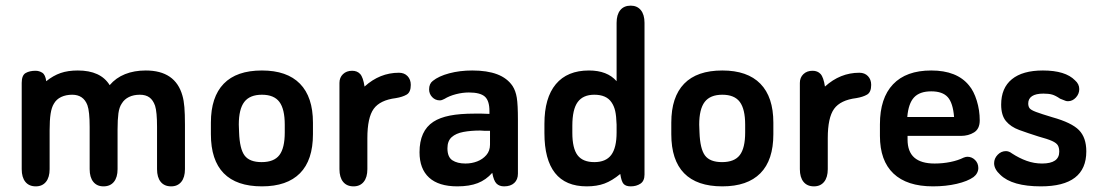

<svg xmlns="http://www.w3.org/2000/svg" viewBox="-20 -651 3902 681"><path d="M144 -363Q141 -386 130 -393Q119 -400 106 -400Q85 -400 71 -392Q57 -384 57 -357V-51Q57 -22 70 -6Q83 10 107 10Q130 10 143 -6Q156 -22 156 -51V-189Q156 -225 159.5 -247.5Q163 -270 171 -283Q180 -299 197 -307Q214 -315 236 -315Q276 -315 290 -278Q294 -267 296 -247.5Q298 -228 298 -201V-51Q298 -22 311 -6Q324 10 347 10Q371 10 384 -6Q397 -22 397 -51V-192Q397 -227 400 -249Q403 -271 412 -284Q421 -299 437.5 -307Q454 -315 476 -315Q497 -315 510 -305.5Q523 -296 530 -276Q537 -254 537 -201V-51Q537 -22 550 -6Q563 10 587 10Q610 10 623 -6Q636 -22 636 -51V-209Q636 -247 634 -271Q632 -295 627 -312Q602 -401 497 -401Q456 -401 423.5 -388Q391 -375 369 -349Q337 -401 256 -401Q221 -401 195 -392Q169 -383 144 -363Z M728 -216V-175Q728 -83 773.5 -36.5Q819 10 909 10Q998 10 1044 -36.5Q1090 -83 1090 -175V-216Q1090 -307 1044 -354Q998 -401 909 -401Q819 -401 773.5 -354Q728 -307 728 -216ZM990 -209V-181Q990 -126 971 -101Q952 -76 908 -76Q865 -76 847.5 -99.5Q830 -123 828 -182L827 -209Q827 -264 846.5 -289.5Q866 -315 909 -315Q952 -315 971 -289.5Q990 -264 990 -209Z M1273 -344Q1268 -377 1257.5 -388.5Q1247 -400 1229 -400Q1209 -400 1196.5 -388Q1184 -376 1184 -357V-51Q1184 -22 1197 -6Q1210 10 1234 10Q1257 10 1270 -6Q1283 -22 1283 -51V-161Q1283 -234 1305.5 -265Q1328 -296 1384 -303Q1408 -307 1422.5 -315.5Q1437 -324 1437 -350Q1437 -369 1425.5 -381Q1414 -393 1395 -393Q1327 -393 1273 -344Z M1716 -247Q1697 -248 1688 -248Q1679 -248 1674 -248Q1669 -248 1663 -248Q1611 -248 1575.5 -241Q1540 -234 1517 -219Q1468 -187 1468 -111Q1468 -52 1502 -21Q1536 10 1602 10Q1645 10 1674.5 -1.5Q1704 -13 1726 -38Q1731 -10 1741 0Q1751 10 1768 10Q1791 10 1804 -2Q1817 -14 1817 -35V-226Q1817 -280 1813 -304.5Q1809 -329 1798 -346Q1779 -374 1743.5 -387.5Q1708 -401 1655 -401Q1611 -401 1573.5 -391Q1536 -381 1515 -364Q1502 -354 1502 -334Q1502 -318 1513 -306.5Q1524 -295 1540 -295Q1547 -295 1556 -300Q1574 -311 1597.5 -317Q1621 -323 1643 -323Q1683 -323 1699.5 -308.5Q1716 -294 1716 -257ZM1718 -187V-138Q1718 -116 1705 -101Q1692 -86 1672.5 -78.5Q1653 -71 1631 -71Q1602 -71 1584.5 -82.5Q1567 -94 1567 -125Q1567 -151 1582 -164.5Q1597 -178 1623.5 -183Q1650 -188 1683 -188Q1691 -187 1700 -187Q1709 -187 1718 -187Z M2167 -363Q2134 -401 2069 -401Q1992 -401 1951.5 -352.5Q1911 -304 1911 -212V-179Q1911 -85 1948.5 -37.5Q1986 10 2061 10Q2097 10 2124 0Q2151 -10 2180 -34Q2184 -7 2192 1.5Q2200 10 2217 10Q2237 10 2251.5 0.5Q2266 -9 2266 -32V-570Q2266 -599 2253 -615Q2240 -631 2217 -631Q2193 -631 2180 -615Q2167 -599 2167 -570ZM2167 -209V-181Q2167 -127 2148 -101.5Q2129 -76 2088 -76Q2047 -76 2028.5 -100.5Q2010 -125 2010 -180V-205Q2010 -263 2029 -289Q2048 -315 2088 -315Q2131 -315 2149 -288Q2158 -275 2162 -257.5Q2166 -240 2167 -209Z M2361 -216V-175Q2361 -83 2406.5 -36.5Q2452 10 2542 10Q2631 10 2677 -36.5Q2723 -83 2723 -175V-216Q2723 -307 2677 -354Q2631 -401 2542 -401Q2452 -401 2406.5 -354Q2361 -307 2361 -216ZM2623 -209V-181Q2623 -126 2604 -101Q2585 -76 2541 -76Q2498 -76 2480.5 -99.5Q2463 -123 2461 -182L2460 -209Q2460 -264 2479.5 -289.5Q2499 -315 2542 -315Q2585 -315 2604 -289.5Q2623 -264 2623 -209Z M2906 -344Q2901 -377 2890.5 -388.5Q2880 -400 2862 -400Q2842 -400 2829.5 -388Q2817 -376 2817 -357V-51Q2817 -22 2830 -6Q2843 10 2867 10Q2890 10 2903 -6Q2916 -22 2916 -51V-161Q2916 -234 2938.5 -265Q2961 -296 3017 -303Q3041 -307 3055.5 -315.5Q3070 -324 3070 -350Q3070 -369 3058.5 -381Q3047 -393 3028 -393Q2960 -393 2906 -344Z M3199 -169H3388Q3415 -169 3435 -181.5Q3455 -194 3455 -224Q3455 -260 3444.5 -294Q3434 -328 3417 -348Q3374 -401 3283 -401Q3194 -401 3147.5 -352Q3101 -303 3101 -210V-169Q3101 -81 3149 -35.5Q3197 10 3289 10Q3335 10 3373.5 1Q3412 -8 3433 -23Q3441 -29 3445.5 -37.5Q3450 -46 3450 -55Q3450 -72 3438.5 -83.5Q3427 -95 3411 -95Q3406 -95 3398 -92Q3378 -82 3351 -76.5Q3324 -71 3295 -71Q3247 -71 3223 -92Q3199 -113 3199 -156ZM3364 -236H3198Q3202 -284 3222 -305.5Q3242 -327 3283 -327Q3323 -327 3341.5 -306.5Q3360 -286 3364 -236Z M3672 10Q3833 10 3833 -114Q3833 -163 3807 -189.5Q3781 -216 3713 -235Q3673 -247 3654.5 -254Q3636 -261 3631.5 -267.5Q3627 -274 3627 -284Q3627 -301 3640.5 -310Q3654 -319 3681 -319Q3700 -319 3712 -315.5Q3724 -312 3740 -301Q3755 -295 3759 -293.5Q3763 -292 3768 -292Q3784 -292 3796 -305Q3808 -318 3808 -335Q3808 -353 3793 -366Q3759 -401 3679 -401Q3607 -401 3569 -370Q3531 -339 3531 -280Q3531 -242 3548 -221.5Q3565 -201 3595 -190Q3625 -179 3663 -167Q3696 -158 3711.5 -151Q3727 -144 3732 -135.5Q3737 -127 3737 -113Q3737 -71 3676 -71Q3648 -71 3621.5 -80.5Q3595 -90 3569 -107Q3564 -111 3558.5 -113Q3553 -115 3548 -115Q3531 -115 3518.5 -102Q3506 -89 3506 -72Q3506 -51 3528 -31Q3570 10 3672 10Z"/></svg>

Font: Beiruti SemiBold
Style: Regular
Weight: 600
Designer: Arlette Boutros
Foundry: Boutros
Version: Version 1.41